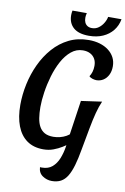

<svg xmlns="http://www.w3.org/2000/svg" viewBox="-109 -900 759 1163"><g transform="rotate(10 270.5 -319.0)"><path d="M210.7 20Q150.2 20 109.4 -9.1Q68.7 -38.2 48 -92.4Q27.3 -146.7 27.3 -221.3Q27.3 -284.7 41.2 -349.7Q55 -414.7 82.6 -473.8Q110.2 -532.8 151.2 -579.4Q192.2 -626 246.6 -653Q301 -680 369.3 -680Q405.3 -680 436.2 -670.9Q467 -661.8 490.1 -644.3Q513.2 -626.8 526 -602.6Q538.8 -578.3 538.8 -547.8Q538.8 -517.2 527.4 -494.8Q516 -472.3 497 -460.3Q478 -448.3 454.8 -448.3Q444.8 -448.3 431.1 -452.3Q417.3 -456.3 409.7 -465Q418.3 -477 423.5 -494.2Q428.7 -511.5 428.7 -531.8Q428.7 -556.7 418.5 -574.5Q408.3 -592.3 389.7 -602.2Q371 -612.2 344.8 -612.2Q304.5 -612.2 272.6 -585.8Q240.7 -559.3 217.4 -516.4Q194.2 -473.5 179.2 -422.4Q164.3 -371.3 156.8 -320.8Q149.3 -270.2 149.3 -229.7Q149.3 -192.3 154.2 -161.8Q159 -131.2 171.1 -109.8Q183.2 -88.3 203.8 -76.8Q224.5 -65.3 257.2 -65.3Q277.5 -65.3 297.8 -70.4Q318.2 -75.5 335.4 -85Q352.7 -94.5 361.8 -105.8L362.3 -42.2Q347.7 -30.2 324.2 -15.7Q300.8 -1.2 272.3 9.4Q243.8 20 210.7 20ZM294.7 200Q263.8 200 237.8 182.4Q211.8 164.8 210.2 129.7Q213.2 130 216.2 130.2Q219.3 130.3 221.3 130.3Q261 130.3 285.4 109.2Q309.8 88 323.3 54.5Q336.8 21 343 -18.2Q349.2 -57.3 353.3 -94.8L384.7 -308.3L511.8 -326.3Q497 -292.5 486.2 -251.2Q475.3 -209.8 464.9 -154Q454.5 -98.2 440 -19Q430 38.8 417.8 80.6Q405.5 122.3 389.4 148.7Q373.3 175 350.3 187.5Q327.3 200 294.7 200ZM363.3 -705.3Q299.3 -705.3 267.8 -733.4Q236.3 -761.5 236.3 -809.8Q236.3 -823.3 239.3 -838.3H327.5Q324.8 -828.3 324.2 -821.7Q323.5 -815 323.5 -809.2Q323.5 -792.5 329.1 -780.3Q334.7 -768.2 345.9 -761.2Q357.2 -754.3 373.3 -754.3Q396.7 -754.3 414.4 -767.4Q432.2 -780.5 443.8 -800Q455.5 -819.5 458.8 -838.3H541Q533.8 -798.3 509.9 -768.2Q486 -738.2 448.8 -721.8Q411.7 -705.3 363.3 -705.3Z"/></g></svg>

Font: Sansita Swashed Light
Style: Regular
Weight: 300
Designer: Pablo Cosgaya
Foundry: Omnibus-Type
Version: Version 1.003